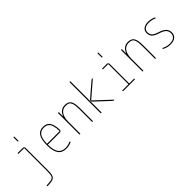

<svg xmlns="http://www.w3.org/2000/svg" viewBox="134 -1881 3231 3231"><g transform="rotate(-45 1750.0 -265.0)"><path d="M105.5 230.5Q95.7 230.5 95.2 220.2Q94.7 210 106.4 210Q217.8 209 246.6 183.1Q275.4 157.2 275.4 59.6V-495.1Q275.4 -500 269.5 -500H144.5Q134.8 -500 134.8 -509.8Q134.8 -519.5 144.5 -519.5H259.8Q274.4 -519.5 284.7 -509.8Q294.9 -500 294.9 -485.4V59.6Q294.9 165 259.8 197.3Q224.6 229.5 105.5 230.5ZM275.4 -660.2V-750Q275.4 -759.8 285.2 -759.8Q294.9 -759.8 294.9 -750V-660.2Q294.9 -650.4 285.2 -650.4Q275.4 -650.4 275.4 -660.2Z M753.9 -509.8Q675.8 -509.8 638.7 -456.5Q601.6 -403.3 598.6 -286.1Q598.6 -280.3 604.5 -280.3H892.6Q898.4 -280.3 899.4 -285.2Q898.4 -356.4 885.7 -403.3Q873 -450.2 851.1 -472.2Q829.1 -494.1 806.6 -502Q784.2 -509.8 753.9 -509.8ZM768.6 9.8Q578.1 9.8 579.1 -259.8Q579.1 -399.4 621.1 -464.8Q663.1 -530.3 753.9 -530.3Q835.9 -530.3 875.5 -473.6Q915 -417 918.9 -294.9Q919.9 -281.2 909.2 -270.5Q898.4 -259.8 883.8 -259.8H604.5Q599.6 -259.8 598.6 -255.9Q599.6 -129.9 641.1 -69.8Q682.6 -9.8 768.6 -9.8Q828.1 -9.8 887.7 -36.1Q891.6 -38.1 895.5 -36.1Q899.4 -34.2 899.4 -30.3Q899.4 -19.5 888.7 -13.7Q829.1 9.8 768.6 9.8Z M1094.7 -9.8V-509.8Q1094.7 -519.5 1105 -519.5Q1115.2 -519.5 1115.2 -509.8V-415Q1115.2 -414.1 1116.2 -414.1Q1118.2 -414.1 1118.2 -416Q1162.1 -530.3 1269.5 -530.3Q1350.6 -530.3 1382.8 -481.4Q1415 -432.6 1415 -309.6V-9.8Q1415 0 1404.8 0Q1394.5 0 1394.5 -9.8V-309.6Q1394.5 -392.6 1380.4 -437.5Q1366.2 -482.4 1341.3 -496.1Q1316.4 -509.8 1269.5 -509.8Q1196.3 -509.8 1155.8 -451.2Q1115.2 -392.6 1115.2 -290V-9.8Q1115.2 0 1105 0Q1094.7 0 1094.7 -9.8Z M1889.6 -9.8 1635.7 -246.1Q1626 -255.9 1626 -270.5Q1626 -285.2 1636.7 -293.9L1887.7 -509.8Q1899.4 -519.5 1915 -519.5Q1918.9 -519.5 1919.9 -515.6Q1920.9 -511.7 1918 -509.8L1643.6 -273.4Q1640.6 -270.5 1643.6 -266.6L1918.9 -9.8Q1921.9 -6.8 1920.4 -3.4Q1918.9 0 1915 0Q1901.4 0 1889.6 -9.8ZM1599.6 -9.8V-740.2Q1599.6 -750 1609.9 -750Q1620.1 -750 1620.1 -740.2V-9.8Q1620.1 0 1609.9 0Q1599.6 0 1599.6 -9.8Z M2134.8 0Q2125 0 2125 -9.8Q2125 -19.5 2134.8 -19.5H2269.5Q2274.4 -19.5 2275.4 -25.4V-495.1Q2275.4 -500 2269.5 -500H2155.3Q2145.5 -500 2145 -509.8Q2144.5 -519.5 2155.3 -519.5H2259.8Q2274.4 -519.5 2284.7 -509.8Q2294.9 -500 2294.9 -485.4V-25.4Q2294.9 -20.5 2299.8 -19.5H2405.3Q2415 -19.5 2415 -9.8Q2415 0 2405.3 0ZM2275.4 -660.2V-750Q2275.4 -759.8 2285.2 -759.8Q2294.9 -759.8 2294.9 -750V-660.2Q2294.9 -650.4 2285.2 -650.4Q2275.4 -650.4 2275.4 -660.2Z M2594.7 -9.8V-509.8Q2594.7 -519.5 2605 -519.5Q2615.2 -519.5 2615.2 -509.8V-415Q2615.2 -414.1 2616.2 -414.1Q2618.2 -414.1 2618.2 -416Q2662.1 -530.3 2769.5 -530.3Q2850.6 -530.3 2882.8 -481.4Q2915 -432.6 2915 -309.6V-9.8Q2915 0 2904.8 0Q2894.5 0 2894.5 -9.8V-309.6Q2894.5 -392.6 2880.4 -437.5Q2866.2 -482.4 2841.3 -496.1Q2816.4 -509.8 2769.5 -509.8Q2696.3 -509.8 2655.8 -451.2Q2615.2 -392.6 2615.2 -290V-9.8Q2615.2 0 2605 0Q2594.7 0 2594.7 -9.8Z M3247.1 -259.8Q3168.9 -284.2 3134.3 -318.8Q3099.6 -353.5 3099.6 -410.2Q3099.6 -466.8 3139.2 -498.5Q3178.7 -530.3 3250 -530.3Q3317.4 -530.3 3379.9 -502.9Q3389.6 -498 3389.6 -487.3Q3389.6 -477.5 3379.9 -481.4Q3315.4 -510.7 3250 -509.8Q3186.5 -509.8 3153.3 -483.9Q3120.1 -458 3120.1 -410.2Q3120.1 -365.2 3147.9 -334.5Q3175.8 -303.7 3252.9 -280.3Q3335 -254.9 3372.6 -216.8Q3410.2 -178.7 3410.2 -120.1Q3410.2 -58.6 3368.7 -24.4Q3327.1 9.8 3250 9.8Q3180.7 9.8 3115.2 -23.4Q3105.5 -28.3 3105.5 -39.1Q3105.5 -48.8 3115.2 -44.9Q3182.6 -9.8 3250.5 -9.8Q3318.4 -9.8 3354 -38.6Q3389.6 -67.4 3389.6 -120.1Q3389.6 -171.9 3356.9 -204.1Q3324.2 -236.3 3247.1 -259.8Z"/></g></svg>

Font: Rounded-X Mgen+ 1m thin
Style: Regular
Weight: 100
Designer: [Source Han Sans]
Ryoko NISHIZUKA  (kana & ideographs); Paul D. Hunt (Latin, Greek & Cyrillic); Wenlong ZHANG  (bopomofo
Version: Version 1.059.20150602